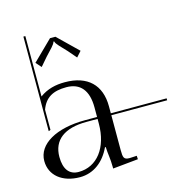

<svg xmlns="http://www.w3.org/2000/svg" viewBox="-110 -845 924 957"><g transform="rotate(-15 352.5 -366.5)"><path d="M249 -700H221L119 -600L144 -572L181 -615C209 -646 230 -664 233 -679H237C240 -664 262 -646 290 -615L327 -572L352 -600ZM346 -250V-226C346 -101.8 282.4 -19 187 -19C138.9 -19 113 -53 113 -116C113 -203.1 174.6 -250 289 -250ZM417 -250H705V-260H417V-296C417 -406 353 -469 235 -469C187.8 -469 144.2 -459.2 105 -430.4V-742H95V-254L105 -258V-362C126 -420 167 -443 236 -443C308 -443 346 -397 346 -310V-260H284C134.6 -260 35 -202.4 35 -116C35 -41.6 95.8 8 187 8C259 8 314 -37 345 -104H349C350 -69 357 -44 357 1V9L488 -4L487 -22L470 -21C462 -21 456 -20 450 -20C420 -20 417 -31 417 -71Z"/></g></svg>

Font: FoglihtenNo04
Style: Regular
Weight: 500
Designer: gluk (gluksza@wp.pl)
Foundry: gluk (gluksza@wp.pl)
Version: Version 0.70